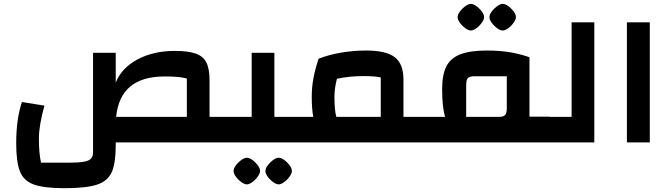

<svg xmlns="http://www.w3.org/2000/svg" viewBox="-20 -747 3513 1007"><path d="M1185 -134V0H587V14Q587 108 566.5 155Q546 202 490 221Q434 240 318 240Q210 240 157 220.5Q104 201 84.5 152Q65 103 65 4Q65 -123 95 -212L213 -193Q184 -89 184 -20Q184 55 195 106H352Q416 106 442 95Q468 84 468 53V-470H587V-314Q618 -391 701.5 -435.5Q785 -480 896 -480Q967 -480 1006.5 -466Q1046 -452 1062.5 -419Q1079 -386 1079 -326V-134ZM960 -134V-335Q925 -346 844 -346Q727 -346 663.5 -293.5Q600 -241 589 -134Z M1525 -134V0H1145V-134H1300V-470H1419V-134ZM1205 150Q1205 130 1230 105.5Q1255 81 1275 80Q1295 81 1319.5 105.5Q1344 130 1344 150Q1344 162 1332 179Q1320 196 1303.5 208Q1287 220 1275 220Q1262 220 1245.5 208Q1229 196 1217 179.5Q1205 163 1205 150ZM1372 150Q1372 130 1397 105.5Q1422 81 1442 80Q1462 81 1486.5 105.5Q1511 130 1511 150Q1511 162 1499 179Q1487 196 1470.5 208Q1454 220 1442 220Q1429 220 1412.5 208Q1396 196 1384 179.5Q1372 163 1372 150Z M2202 -134V0H1485V-134H1623Q1615 -177 1615 -240Q1615 -290 1624 -337.5Q1633 -385 1651 -439Q1704 -460 1769 -471Q1834 -482 1900 -482Q2005 -482 2050.5 -447Q2096 -412 2096 -330V-134ZM1977 -341Q1942 -348 1886 -348Q1814 -348 1747 -334Q1734 -282 1734 -240Q1734 -170 1744 -134H1977Z M2863 -135V0H2162V-134H2314Q2306 -166 2302.5 -198Q2299 -230 2299 -280Q2299 -355 2321 -398.5Q2343 -442 2394 -462Q2445 -482 2533 -482Q2598 -482 2649 -474Q2700 -466 2757 -447V-135ZM2638 -347H2468Q2443 -347 2434 -337.5Q2425 -328 2425 -301V-134H2596Q2620 -134 2629 -143.5Q2638 -153 2638 -178ZM2380 -657Q2380 -677 2405 -701.5Q2430 -726 2450 -727Q2470 -726 2494.5 -701.5Q2519 -677 2519 -657Q2519 -645 2507 -628Q2495 -611 2478.5 -599Q2462 -587 2450 -587Q2437 -587 2420.5 -599Q2404 -611 2392 -627.5Q2380 -644 2380 -657ZM2547 -657Q2547 -677 2572 -701.5Q2597 -726 2617 -727Q2637 -726 2661.5 -701.5Q2686 -677 2686 -657Q2686 -645 2674 -628Q2662 -611 2645.5 -599Q2629 -587 2617 -587Q2604 -587 2587.5 -599Q2571 -611 2559 -627.5Q2547 -644 2547 -657Z M2823 0V-134H2978V-630H3097V0Z M3268 -630H3388V0H3268Z"/></svg>

Font: Changa SemiBold
Style: Regular
Weight: 600
Designer: Eduardo Rodriguez Tunni
Foundry: Eduardo Rodriguez Tunni
Version: Version 2.002; ttfautohint (v1.5) -l 8 -r 50 -G 150 -x 14 -H